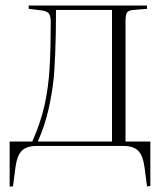

<svg xmlns="http://www.w3.org/2000/svg" viewBox="-20 -529 595 696"><path d="M513 147 504 78Q498 34 480.5 17Q463 0 427 0H113Q77 0 59.5 17Q42 34 36 78L27 147H15V-16H97Q127 -83 141.5 -148Q156 -213 160 -286Q164 -359 164 -449Q164 -472 156.5 -480.5Q149 -489 132 -491L84 -497V-509H513V-497L465 -493Q446 -492 440.5 -483.5Q435 -475 435 -452V-16H525V145ZM117 -16H386V-493H183Q183 -397 180 -332.5Q177 -268 175 -248Q169 -190 155.5 -131Q142 -72 117 -16Z"/></svg>

Font: Display Extralight
Style: Regular
Weight: 200
Designer: Latin by Veronika Burian and Jose Scaglione. Greek by Irene Vlachou. Cyrillic by Vera Evstafieva.
Foundry: TypeTogether
Version: Version 3.002